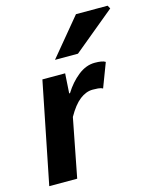

<svg xmlns="http://www.w3.org/2000/svg" viewBox="-113 -831 737 908"><g transform="rotate(-15 255.0 -376.5)"><path d="M14.3 0 113.6 -496.1H225L218.9 -399.5H222.9Q252 -446.5 291.1 -477.3Q330.2 -508.1 372.9 -508.1Q391.7 -508.1 404.5 -505.8Q417.2 -503.5 424.7 -498.5L379.8 -380.2Q370.5 -385.7 356.7 -386.8Q343 -387.8 330.6 -387.8Q298.2 -387.8 267.4 -364Q236.6 -340.2 206.9 -287.4L151.1 0ZM195.1 -570 346.8 -753H501.8L510.4 -737.4L307.5 -570Z"/></g></svg>

Font: Source Sans 3 VF
Style: Italic
Weight: 200
Italic angle: -11°
Designer: Paul D. Hunt
Foundry: Adobe Systems Incorporated
Version: Version 3.042;hotconv 1.0.118;makeotfexe 2.5.65603